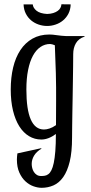

<svg xmlns="http://www.w3.org/2000/svg" viewBox="-20 -645 426 899"><path d="M317.4 -0.5Q317.4 66.9 306.4 111.8Q295.4 156.7 276.1 184.1Q256.8 211.4 230.7 222.9Q204.6 234.4 174.8 234.4Q157.2 234.4 137 227.3Q116.7 220.2 99.4 204.3Q82 188.5 70.6 163.1Q59.1 137.7 59.1 101.6Q59.1 94.7 59.8 87.9Q60.5 81.1 61.5 73.2L173.3 48.8L173.8 51.3Q150.4 65.4 139.4 84Q128.4 102.5 128.4 122.6Q128.4 131.8 130.9 141.8Q133.3 151.9 138.7 160.2Q144 168.5 152.3 173.8Q160.6 179.2 172.9 179.2Q181.6 179.2 190.2 177.7Q198.7 176.3 206.5 170.4Q214.4 164.6 220.7 152.1Q227.1 139.6 231.7 117.9Q236.3 96.2 239 63Q241.7 29.8 241.7 -17.6Q206.5 8.3 173.3 8.3Q142.1 8.3 115.7 -7.6Q89.4 -23.4 70.3 -53.7Q51.3 -84 40.8 -127.4Q30.3 -170.9 30.3 -226.1Q30.3 -281.7 41.5 -328.9Q52.7 -376 75.4 -410.4Q98.1 -444.8 132.1 -464.1Q166 -483.4 211.4 -483.4Q225.6 -483.4 246.6 -480.2Q267.6 -477.1 289.6 -476.1H376V-473.6Q348.1 -464.4 335.4 -442.6Q322.8 -420.9 322.8 -391.6Q322.8 -365.7 322.3 -332.5Q321.8 -299.3 321.3 -262.7Q320.8 -226.1 320.1 -188.5Q319.3 -150.9 318.8 -116.2Q318.4 -81.5 317.9 -51.5Q317.4 -21.5 317.4 -0.5ZM242.7 -171.4Q243.2 -234.9 241.5 -302.5Q239.7 -370.1 236.8 -433.1Q231 -435.5 224.9 -437.3Q218.8 -439 214.8 -439Q189.9 -439 169.4 -425Q148.9 -411.1 134.3 -384.3Q119.6 -357.4 111.6 -317.6Q103.5 -277.8 103.5 -226.1Q103.5 -38.6 186 -38.6Q197.3 -38.6 211.7 -43.2Q226.1 -47.9 242.2 -59.1V-65.9ZM311 -624.5Q310.1 -599.6 300.3 -580.8Q290.5 -562 275.1 -549.3Q259.8 -536.6 240.2 -530Q220.7 -523.4 200.7 -523.4Q180.7 -523.4 161.1 -530Q141.6 -536.6 126.2 -549.3Q110.8 -562 101.1 -580.8Q91.3 -599.6 90.3 -624.5H133.3Q134.8 -607.9 151.1 -594.7Q167.5 -581.5 200.7 -579.6Q217.3 -580.1 229.5 -584Q241.7 -587.9 250.2 -594Q258.8 -600.1 262.9 -608.2Q267.1 -616.2 267.6 -625Z"/></svg>

Font: Smythe
Style: Regular
Weight: 400
Version: Version 1.000